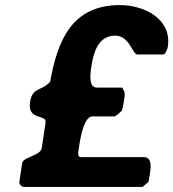

<svg xmlns="http://www.w3.org/2000/svg" viewBox="-20 -734 681 754"><path d="M460 -390H360C322 -390 338 -465 340 -480C348 -530 367 -594 432 -594C490 -594 499 -520 520 -520H620C630 -520 638 -543 639 -550C656 -661 545 -714 451 -714C262 -714 206 -575 177 -413C143 -375 107 -393 98 -333C87 -259 164 -287 159 -253L144 -153C139 -121 71 -119 67 -93L56 -20C55 -11 64 0 73 0H540L563 -20C563 -21 567 -40 568 -47C571 -67 581 -117 545 -117H298C284 -117 287 -134 288 -142C291 -160 304 -277 343 -277H430C434 -277 458 -298 459 -300C461 -305 465 -328 466 -333C471 -367 473 -368 460 -390Z"/></svg>

Font: Asimov Print
Style: CIt
Weight: 500
Designer: Google
Version: Version 2.000980: 2014